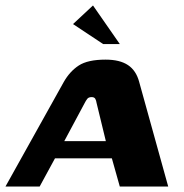

<svg xmlns="http://www.w3.org/2000/svg" viewBox="-47 -682 672 702"><path d="M-27 0 186 -382Q208 -421 241 -442.5Q274 -464 339 -464Q391 -464 421 -444Q451 -424 462 -382L568 0H391L362 -103H154L98 0ZM188 -166H340L306 -306Q305 -314 301.5 -320.5Q298 -327 288 -327Q277 -327 272 -320.5Q267 -314 263 -306ZM330 -521 220 -594 293 -662 391 -521Z"/></svg>

Font: Genos
Style: Bold Italic
Weight: 700
Italic angle: -8°
Version: Version 1.010